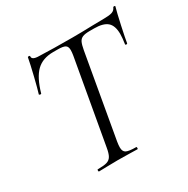

<svg xmlns="http://www.w3.org/2000/svg" viewBox="-150 -788 907 924"><g transform="rotate(-30 303.5 -326.5)"><path d="M142 -12Q176 -12 192.5 -17Q209 -22 217.5 -36.5Q226 -51 231 -81L313 -544Q316 -562 316 -574Q316 -594 304.5 -601Q293 -608 262 -608H238Q179 -608 144.5 -574.5Q110 -541 88 -464Q88 -462 84 -462Q81 -462 78 -463.5Q75 -465 76 -466Q84 -491 99 -552.5Q114 -614 120 -647Q121 -650 127 -649.5Q133 -649 132 -646Q129 -625 171 -625Q245 -622 354 -622Q405 -622 467 -624L530 -625Q560 -625 575 -630Q590 -635 596 -650Q598 -653 603 -652.5Q608 -652 607 -648Q599 -621 585 -556.5Q571 -492 567 -466Q566 -463 560.5 -463.5Q555 -464 556 -468Q561 -501 561 -522Q561 -568 538.5 -588Q516 -608 465 -608H441Q415 -608 401.5 -602.5Q388 -597 381.5 -583.5Q375 -570 370 -542L289 -81Q286 -63 286 -50Q286 -27 300.5 -19.5Q315 -12 356 -12Q358 -12 358 -6Q358 0 356 0Q329 0 313 -1L248 -2L186 -1Q170 0 142 0Q139 0 139 -6Q139 -12 142 -12Z"/></g></svg>

Font: Cormorant Garamond
Style: Italic
Weight: 400
Italic angle: -10°
Designer: Christian Thalmann (Catharsis Fonts)
Foundry: Catharsis Fonts
Version: Version 4.000